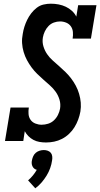

<svg xmlns="http://www.w3.org/2000/svg" viewBox="-20 -763 542 1039"><path d="M229 8Q211 8 193.5 5Q176 2 161 -6Q146 -14 134 -26Q122 -38 114 -53L106 0H7L37 -181H136Q133 -163 134.5 -145.5Q136 -128 145.5 -114.5Q155 -101 171.5 -94.5Q188 -88 205 -88Q223 -88 240.5 -93.5Q258 -99 271.5 -111.5Q285 -124 293.5 -141Q302 -158 305 -175Q309 -200 302 -223.5Q295 -247 281.5 -266Q268 -285 250.5 -300.5Q233 -316 215.5 -331.5Q198 -347 181.5 -363Q165 -379 151 -398Q137 -417 126 -437.5Q115 -458 108 -481.5Q101 -505 99.5 -529.5Q98 -554 103 -579Q106 -599 112 -618Q118 -637 127 -655.5Q136 -674 149 -691Q162 -708 179 -721Q196 -734 216 -738.5Q236 -743 255 -743Q277 -743 297.5 -739Q318 -735 336 -726.5Q354 -718 369 -704.5Q384 -691 393 -673L403 -735H502L472 -554H373Q376 -572 374.5 -589.5Q373 -607 363.5 -620.5Q354 -634 338 -640.5Q322 -647 305 -647Q288 -647 271.5 -641Q255 -635 242.5 -622Q230 -609 222.5 -593Q215 -577 212 -560Q208 -535 215 -512Q222 -489 235 -470Q248 -451 265.5 -435.5Q283 -420 300.5 -404.5Q318 -389 334.5 -373Q351 -357 365 -338.5Q379 -320 390 -299.5Q401 -279 408 -255.5Q415 -232 417 -208Q419 -184 415 -159Q411 -137 403 -115.5Q395 -94 383 -74.5Q371 -55 353.5 -38.5Q336 -22 315.5 -11.5Q295 -1 273 3.5Q251 8 229 8ZM171 256 132 213Q146 201 158 186.5Q170 172 179 156Q171 154 165 149Q159 144 155.5 136.5Q152 129 151.5 120.5Q151 112 153 104Q155 93 160 82Q165 71 174 63.5Q183 56 194.5 52.5Q206 49 217 49Q228 49 238 52.5Q248 56 254.5 63.5Q261 71 262.5 82Q264 93 262 104Q259 126 251.5 147Q244 168 232 187.5Q220 207 205 224.5Q190 242 171 256Z"/></svg>

Font: Iosevka Slab
Style: Bold Italic
Weight: 700
Italic angle: -9°
Monospace: yes
Designer: Belleve Invis
Foundry: Belleve Invis
Version: Version 11.1.0; ttfautohint (v1.8.3)